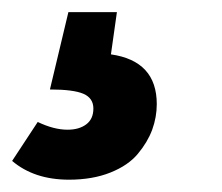

<svg xmlns="http://www.w3.org/2000/svg" viewBox="-59 -36 365 315"><path d="M132.8 -16.1 123 53.2Q198.2 64 198.2 134.8Q198.2 156.2 190.7 176.8Q183.1 197.3 167.2 216.3Q151.4 235.4 122.1 247.1Q92.8 258.8 54.2 258.8Q-2.9 258.8 -39.1 228L2.9 164.1Q29.3 176.8 51.8 176.8Q70.8 176.8 82.5 168Q94.2 159.2 94.2 142.1Q94.2 125 77.9 117.9Q61.5 110.8 22.9 110.8L53.2 -16.1Z"/></svg>

Font: Fira Sans Compressed
Style: Bold Italic
Weight: 700
Width: 3
Italic angle: -8°
Designer: Carrois Corporate & Edenspiekermann AG
Foundry: Carrois Corporate GbR & Edenspiekermann AG
Version: Version 4.203;PS 004.203;hotconv 1.0.88;makeotf.lib2.5.64775